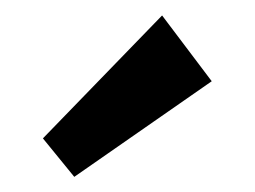

<svg xmlns="http://www.w3.org/2000/svg" viewBox="-20 -801 333 251"><path d="M36.1 -620.1 191.9 -780.8 256.8 -694.8 77.1 -569.8Z"/></svg>

Font: Sarala
Style: Bold
Weight: 700
Designer: Andres Torresi
Foundry: Huerta Tipografica
Version: Version 1.004;PS 001.003;hotconv 1.0.70;makeotf.lib2.5.58329